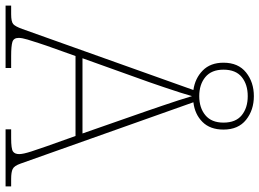

<svg xmlns="http://www.w3.org/2000/svg" viewBox="-145 -790 931 689"><g transform="rotate(90 320.5 -445.5)"><path d="M-4 0V-20H27Q54 -20 62.5 -27.5Q71 -35 80 -60L299 -674Q257 -680 229 -707.5Q201 -735 201 -782Q201 -835 236 -863Q271 -891 321 -891Q371 -891 406 -863Q441 -835 441 -782Q441 -734 413.5 -706.5Q386 -679 343 -674L563 -54Q571 -31 582.5 -25.5Q594 -20 618 -20H645V0H440V-20H472Q510 -20 519.5 -26.5Q529 -33 529 -49Q529 -63 519.5 -92.5Q510 -122 501 -147L464 -251H177L140 -147Q137 -138 130.5 -118.5Q124 -99 118 -79Q112 -59 112 -47Q112 -29 126.5 -24.5Q141 -20 177 -20H220V0ZM185 -276H455L375 -505Q366 -532 355.5 -562Q345 -592 336 -620.5Q327 -649 321 -669Q317 -654 308 -626Q299 -598 289 -568.5Q279 -539 271 -516ZM321 -695Q363 -695 389.5 -717Q416 -739 416 -782Q416 -826 389.5 -847.5Q363 -869 321 -869Q279 -869 252.5 -847.5Q226 -826 226 -782Q226 -739 252.5 -717Q279 -695 321 -695Z"/></g></svg>

Font: Noto Serif Kannada Thin
Style: Regular
Weight: 250
Version: Version 2.003